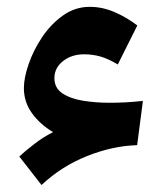

<svg xmlns="http://www.w3.org/2000/svg" viewBox="-20 -527 474 553"><path d="M132.8 -146.5Q95.7 -168.5 72.3 -200.7Q48.8 -232.9 48.8 -273.4Q48.8 -302.7 62.5 -342.5Q76.2 -382.3 101.3 -419.9Q126.5 -457.5 161.4 -482.4Q196.3 -507.3 238.3 -507.3Q275.4 -507.3 310.5 -491.9Q345.7 -476.6 375.5 -453.6L319.3 -341.3Q291.5 -357.9 269 -364.3Q246.6 -370.6 222.2 -370.6Q186.5 -370.6 161.6 -351.1Q136.7 -331.5 136.7 -301.8Q136.7 -273.4 159.9 -258.1Q183.1 -242.7 219.7 -236.8Q256.3 -231 295.4 -231Q318.4 -231 340.8 -232.2Q363.3 -233.4 391.6 -236.3L375 -108.9Q304.2 -106.9 230.5 -77.4Q156.7 -47.9 99.6 5.9L35.6 -76.2Q52.7 -92.3 79.1 -112.5Q105.5 -132.8 132.8 -146.5Z"/></svg>

Font: Pinar DS1 ExtraBold
Style: Regular
Weight: 800
Designer: Amin Abedi
Version: Version 3.000